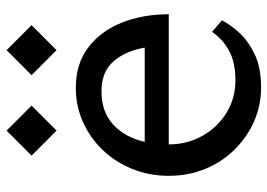

<svg xmlns="http://www.w3.org/2000/svg" viewBox="-138 -682 834 599"><g transform="rotate(-90 279.5 -383.0)"><path d="M305 14Q249 14 199.5 -8Q150 -30 111.5 -69Q73 -108 51.5 -160.5Q30 -213 30 -274Q30 -335 51.5 -388Q73 -441 111 -480.5Q149 -520 198.5 -542Q248 -564 304 -564Q379 -564 430 -525.5Q481 -487 507.5 -421.5Q534 -356 534 -274H128Q128 -217 154.5 -169.5Q181 -122 226.5 -94Q272 -66 328 -66Q384 -66 420.5 -86Q457 -106 479 -139L515 -108Q504 -86 479.5 -57.5Q455 -29 412.5 -7.5Q370 14 305 14ZM136 -349H430Q419 -411 386 -447.5Q353 -484 294 -484Q230 -484 190 -447.5Q150 -411 136 -349ZM171 -780 249 -702 171 -624 93 -702ZM422 -780 500 -702 422 -624 344 -702Z"/></g></svg>

Font: Faculty Glyphic
Style: Regular
Weight: 400
Designer: Koto Studio, Dylan Young
Foundry: Koto Studio
Version: Version 1.004; ttfautohint (v1.8.4.7-5d5b)